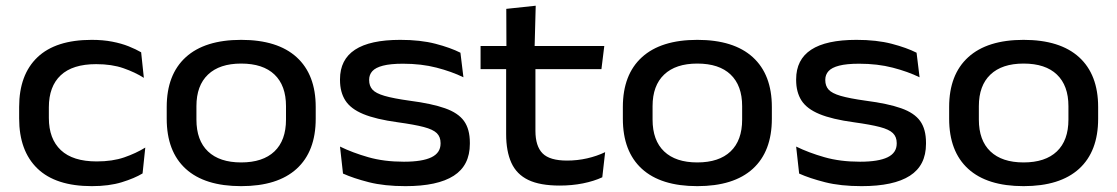

<svg xmlns="http://www.w3.org/2000/svg" viewBox="-20 -638 3910 672"><path d="M301.5 13.5Q175 13.5 111 -48.2Q47 -110 47 -223.5V-263.5Q47 -376.5 111 -437.5Q175 -498.5 301 -498.5Q340.5 -498.5 372.8 -492.2Q405 -486 430.5 -475.8Q456 -465.5 474 -455L483.5 -365.5Q453 -385 412.2 -399.2Q371.5 -413.5 316.5 -413.5Q234 -413.5 192.5 -374.5Q151 -335.5 151 -262.5V-225Q151 -152 193 -112.5Q235 -73 318.5 -73Q373.5 -73 414.8 -87.2Q456 -101.5 488.5 -121.5L479 -31Q451 -14 406.2 -0.2Q361.5 13.5 301.5 13.5Z M824 13.5Q696.5 13.5 630 -47.2Q563.5 -108 563.5 -222.5V-263.5Q563.5 -377 630.2 -437.8Q697 -498.5 824 -498.5Q951.5 -498.5 1018.2 -437.8Q1085 -377 1085 -263.5V-222.5Q1085 -108 1018.2 -47.2Q951.5 13.5 824 13.5ZM824 -69.5Q900 -69.5 940.5 -108Q981 -146.5 981 -219.5V-266.5Q981 -338.5 940.8 -377Q900.5 -415.5 824 -415.5Q748.5 -415.5 708 -377Q667.5 -338.5 667.5 -266.5V-219.5Q667.5 -146.5 708 -108Q748.5 -69.5 824 -69.5Z M1399 13.5Q1325.5 13.5 1271.2 -0.2Q1217 -14 1180.5 -30.5L1170 -125Q1214 -103.5 1269 -87.8Q1324 -72 1393.5 -72Q1458 -72 1490 -87.5Q1522 -103 1522 -135.5V-137.5Q1522 -159 1508.8 -172Q1495.5 -185 1463 -193.5Q1430.5 -202 1372.5 -210Q1295.5 -220.5 1251.5 -238.8Q1207.5 -257 1188.8 -286.2Q1170 -315.5 1170 -358V-360.5Q1170 -429.5 1222.5 -464Q1275 -498.5 1381 -498.5Q1451.5 -498.5 1504.2 -484.8Q1557 -471 1591.5 -453.5L1602 -367.5Q1561 -387.5 1508 -401.2Q1455 -415 1390.5 -415Q1346.5 -415 1320.5 -408.2Q1294.5 -401.5 1283.2 -389Q1272 -376.5 1272 -359V-357.5Q1272 -337.5 1283.5 -324.5Q1295 -311.5 1325.8 -302.5Q1356.5 -293.5 1414 -285.5Q1491 -275.5 1537.2 -259.2Q1583.5 -243 1604 -214.5Q1624.5 -186 1624.5 -138.5V-134.5Q1624.5 -59 1568 -22.8Q1511.5 13.5 1399 13.5Z M1939 11.5Q1870 11.5 1829 -8.2Q1788 -28 1769.8 -68.2Q1751.5 -108.5 1751.5 -168.5V-434.5H1854V-180Q1854 -126.5 1879 -101.2Q1904 -76 1964.5 -76Q2001 -76 2035 -83.8Q2069 -91.5 2098 -105.5L2088 -17.5Q2059 -4 2020.5 3.8Q1982 11.5 1939 11.5ZM1662 -396V-477H2095L2085 -396ZM1752.5 -468 1752 -607 1855 -618 1851 -468Z M2420.5 13.5Q2293 13.5 2226.5 -47.2Q2160 -108 2160 -222.5V-263.5Q2160 -377 2226.8 -437.8Q2293.5 -498.5 2420.5 -498.5Q2548 -498.5 2614.8 -437.8Q2681.5 -377 2681.5 -263.5V-222.5Q2681.5 -108 2614.8 -47.2Q2548 13.5 2420.5 13.5ZM2420.5 -69.5Q2496.5 -69.5 2537 -108Q2577.5 -146.5 2577.5 -219.5V-266.5Q2577.5 -338.5 2537.2 -377Q2497 -415.5 2420.5 -415.5Q2345 -415.5 2304.5 -377Q2264 -338.5 2264 -266.5V-219.5Q2264 -146.5 2304.5 -108Q2345 -69.5 2420.5 -69.5Z M2995.5 13.5Q2922 13.5 2867.8 -0.2Q2813.5 -14 2777 -30.5L2766.5 -125Q2810.5 -103.5 2865.5 -87.8Q2920.5 -72 2990 -72Q3054.5 -72 3086.5 -87.5Q3118.5 -103 3118.5 -135.5V-137.5Q3118.5 -159 3105.2 -172Q3092 -185 3059.5 -193.5Q3027 -202 2969 -210Q2892 -220.5 2848 -238.8Q2804 -257 2785.2 -286.2Q2766.5 -315.5 2766.5 -358V-360.5Q2766.5 -429.5 2819 -464Q2871.5 -498.5 2977.5 -498.5Q3048 -498.5 3100.8 -484.8Q3153.5 -471 3188 -453.5L3198.5 -367.5Q3157.5 -387.5 3104.5 -401.2Q3051.5 -415 2987 -415Q2943 -415 2917 -408.2Q2891 -401.5 2879.8 -389Q2868.5 -376.5 2868.5 -359V-357.5Q2868.5 -337.5 2880 -324.5Q2891.5 -311.5 2922.2 -302.5Q2953 -293.5 3010.5 -285.5Q3087.5 -275.5 3133.8 -259.2Q3180 -243 3200.5 -214.5Q3221 -186 3221 -138.5V-134.5Q3221 -59 3164.5 -22.8Q3108 13.5 2995.5 13.5Z M3562.5 13.5Q3435 13.5 3368.5 -47.2Q3302 -108 3302 -222.5V-263.5Q3302 -377 3368.8 -437.8Q3435.5 -498.5 3562.5 -498.5Q3690 -498.5 3756.8 -437.8Q3823.5 -377 3823.5 -263.5V-222.5Q3823.5 -108 3756.8 -47.2Q3690 13.5 3562.5 13.5ZM3562.5 -69.5Q3638.5 -69.5 3679 -108Q3719.5 -146.5 3719.5 -219.5V-266.5Q3719.5 -338.5 3679.2 -377Q3639 -415.5 3562.5 -415.5Q3487 -415.5 3446.5 -377Q3406 -338.5 3406 -266.5V-219.5Q3406 -146.5 3446.5 -108Q3487 -69.5 3562.5 -69.5Z"/></svg>

Font: Anek Gurmukhi Medium SemiExpanded
Style: Regular
Weight: 500
Width: 6
Version: Version 1.003